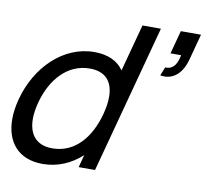

<svg xmlns="http://www.w3.org/2000/svg" viewBox="-81 -814 984 918"><g transform="rotate(10 411.0 -355.0)"><path d="M724.1 -725 693.9 -612H745.4C738.4 -573.7 722.6 -541.3 685.5 -541.3C683.8 -541.3 682.2 -541.4 680.5 -541.5L663.9 -500C670.8 -498.6 677.5 -498 684.1 -498C733.3 -498 771.3 -535.2 787.8 -597L822.1 -725ZM477.4 -491C449.8 -531.5 402.6 -555 335.1 -555C185.1 -555 60.8 -432.5 17.4 -270.5C8 -235.5 3.3 -202.3 3.3 -171.7C3.3 -60.9 64.5 15 182.9 15C255.9 15 320 -13.5 372.2 -61L355.9 0H435.4L628.3 -720H538.8ZM215.7 -66.5C135.9 -66.5 100.1 -116.4 100.1 -189.8C100.1 -214.4 104.1 -241.6 111.9 -270.5C142.4 -384.5 217.3 -473.5 327.3 -473.5C405.5 -473.5 440.9 -427.6 440.9 -355.1C440.9 -329.8 436.6 -301.4 428.4 -270.5C396.6 -152 324.7 -66.5 215.7 -66.5Z"/></g></svg>

Font: Manrope
Style: MediumItalic
Weight: 500
Italic angle: -15°
Designer: Mikhail Sharanda
Foundry: Mikhail Sharanda
Version: Version 4.502;hotconv 1.0.109;makeotfexe 2.5.65596